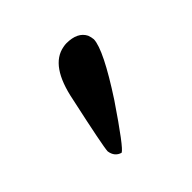

<svg xmlns="http://www.w3.org/2000/svg" viewBox="-76 -635 371 371"><g transform="rotate(-45 109.5 -449.5)"><path d="M141.1 -562Q171.4 -562 181.2 -542.5Q183.6 -536.1 184.1 -529.8Q183.1 -502 128.9 -418.9Q75.7 -340.3 66.9 -336.9Q52.2 -341.3 49.8 -357.9Q50.3 -371.1 73.2 -476.1Q88.4 -553.2 132.3 -561Q137.2 -562 141.1 -562Z"/></g></svg>

Font: Linux Libertine Display O
Style: Regular
Weight: 400
Designer: Philipp H. Poll
Foundry: Philipp H. Poll
Version: Version 5.0.9